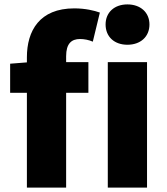

<svg xmlns="http://www.w3.org/2000/svg" viewBox="-20 -851 758 871"><path d="M469 0H647V-569H469ZM558 -648C617 -648 658 -684 658 -740C658 -795 617 -831 558 -831C499 -831 459 -795 459 -740C459 -684 499 -648 558 -648ZM26 -430H102V0H280V-430H381V-569H280V-596C280 -653 304 -674 343 -674C362 -674 383 -670 401 -662L433 -794C408 -803 367 -813 317 -813C159 -813 102 -711 102 -591V-568L26 -562Z"/></svg>

Font: Noto Sans CJK HK Black
Style: Regular
Weight: 900
Designer: Ryoko NISHIZUKA 西塚涼子 (kana, bopomofo & ideographs); Paul D. Hunt (Latin, Greek & Cyrillic); Sandoll Communications 산돌커뮤니
Foundry: Adobe
Version: Version 2.004;hotconv 1.0.118;makeotfexe 2.5.65603